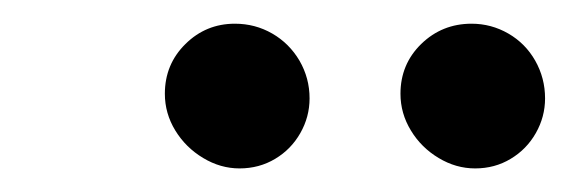

<svg xmlns="http://www.w3.org/2000/svg" viewBox="-20 -749 480 162"><path d="M317.9 -669.9Q317.9 -694.8 335.4 -711.9Q353 -729 377.9 -729Q394.5 -729 408.9 -720.7Q423.3 -712.4 431.6 -697.8Q439.9 -683.1 439.9 -666Q439.9 -650.4 432.1 -636.7Q424.3 -623 410.9 -615Q397.5 -606.9 380.9 -606.9Q364.7 -606.9 350.1 -615.7Q335.4 -624.5 326.7 -638.9Q317.9 -653.3 317.9 -669.9ZM119.1 -669.9Q119.1 -694.8 136.5 -711.9Q153.8 -729 178.2 -729Q195.3 -729 209.7 -720.7Q224.1 -712.4 232.7 -697.8Q241.2 -683.1 241.2 -666Q241.2 -650.4 233.4 -636.7Q225.6 -623 212.2 -615Q198.7 -606.9 182.1 -606.9Q166 -606.9 151.4 -615.7Q136.7 -624.5 127.9 -638.9Q119.1 -653.3 119.1 -669.9Z"/></svg>

Font: Reddit Sans Chocolate
Style: Italic
Weight: 400
Italic angle: -11.25°
Designer: Stephen Hutchings
Version: Version 1.013